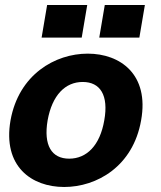

<svg xmlns="http://www.w3.org/2000/svg" viewBox="-20 -730 641 766"><path d="M236 16C366 16 511 -66 543 -250C576 -433 460 -516 330 -516C200 -516 55 -433 22 -250C-10 -66 106 16 236 16ZM146 -580H306L328 -710H168ZM170 -250C188 -350 240 -403 310 -403C380 -403 414 -350 396 -250C379 -150 326 -97 256 -97C186 -97 153 -150 170 -250ZM376 -580H536L558 -710H398Z"/></svg>

Font: Uncut Sans
Style: Bold Italic
Weight: 700
Italic angle: -10°
Designer: Kasper Nordkvist
Foundry: Uncut Type
Version: Version 1.111;FEAKit 1.0